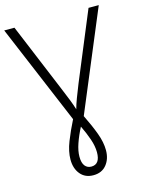

<svg xmlns="http://www.w3.org/2000/svg" viewBox="-139 -799 871 1124"><g transform="rotate(-15 296.5 -237.0)"><path d="M285 240Q235 240 206.5 205.5Q178 171 178 117Q178 68 200.5 10.5Q223 -47 254 -108L-1 -714H61L233 -300Q251 -257 265 -221.5Q279 -186 287 -159Q294 -186 307.5 -221.5Q321 -257 339 -302L510 -714H572L319 -109Q352 -42 372.5 13.5Q393 69 393 117Q393 170 364.5 205Q336 240 285 240ZM286 188Q339 188 339 115Q339 78 324 34.5Q309 -9 287 -54Q263 -8 248 35.5Q233 79 233 114Q233 152 247.5 170Q262 188 286 188Z"/></g></svg>

Font: RS Noto Sans Light
Style: Regular
Weight: 300
Designer: Monotype Design Team
Foundry: Monotype Imaging Inc.
Version: Version 3.10